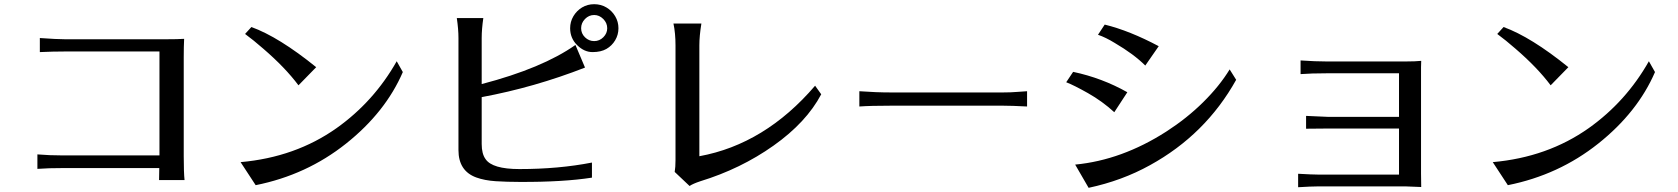

<svg xmlns="http://www.w3.org/2000/svg" viewBox="-20 -858 8040 920"><path d="M159.2 -48.8V-118.2Q216.8 -113.3 279.3 -113.3H744.1V-611.3H291Q234.4 -611.3 170.9 -608.4V-675.8Q252 -669.9 291 -669.9H778.3Q832 -669.9 862.3 -671.9Q860.4 -635.7 860.4 -584V-109.4Q860.4 -31.2 864.3 4.9H742.2L743.2 -52.7H283.2Q251 -52.7 216.8 -51.8Z M1132.8 -81.1Q1395.5 -104.5 1592.8 -244.1Q1771.5 -371.1 1880.9 -564.5L1910.2 -512.7Q1827.1 -320.3 1638.2 -169.9Q1449.2 -19.5 1205.1 29.3ZM1154.3 -695.3 1184.6 -728.5Q1316.4 -680.7 1495.1 -536.1L1410.2 -449.2Q1346.7 -534.2 1241.2 -625Q1194.3 -666 1154.3 -695.3Z M2168.9 -771.5H2295.9Q2288.1 -717.8 2288.1 -675.8V-455.1Q2579.1 -531.2 2737.3 -642.6L2783.2 -534.2Q2541 -439.5 2288.1 -392.6V-168Q2288.1 -121.1 2306.6 -95.7Q2338.9 -47.9 2468.8 -47.9Q2657.2 -47.9 2816.4 -79.1V-6.8Q2678.7 14.6 2470.7 13.7Q2409.2 13.7 2355.5 10.3Q2301.8 6.8 2261.7 -7.8Q2176.8 -39.1 2176.8 -138.7V-675.8Q2176.8 -717.8 2168.9 -771.5ZM2711.9 -722.7Q2711.9 -753.9 2727.5 -780.3Q2743.2 -806.6 2769 -822.3Q2794.9 -837.9 2827.1 -837.9Q2859.4 -837.9 2885.7 -822.3Q2912.1 -806.6 2927.7 -780.3Q2943.4 -753.9 2943.4 -722.7Q2943.4 -691.4 2927.7 -665Q2912.1 -638.7 2885.7 -623.5Q2859.4 -608.4 2819.3 -608.4Q2779.3 -608.4 2745.6 -641.6Q2711.9 -674.8 2711.9 -722.7ZM2764.6 -722.7Q2764.6 -697.3 2783.2 -679.2Q2801.8 -661.1 2827.1 -661.1Q2852.5 -661.1 2871.1 -679.7Q2889.6 -698.2 2889.6 -722.7Q2889.6 -748 2870.6 -767.1Q2851.6 -786.1 2827.1 -786.1Q2801.8 -786.1 2783.2 -767.1Q2764.6 -748 2764.6 -722.7Z M3207 -745.1H3340.8Q3331.1 -685.5 3331.1 -640.6V-109.4Q3645.5 -167 3885.7 -447.3L3915 -406.2Q3843.8 -271.5 3686.5 -160.2Q3529.3 -48.8 3335 10.7Q3299.8 22.5 3284.2 33.2L3212.9 -34.2Q3216.8 -56.6 3216.8 -90.8V-639.6Q3216.8 -699.2 3207 -745.1Z M4097.7 -347.7V-420.9Q4176.8 -415 4250 -415H4785.2Q4824.2 -415 4852.5 -417.5Q4880.9 -419.9 4901.4 -420.9V-347.7Q4827.1 -351.6 4786.1 -351.6H4250Q4150.4 -351.6 4097.7 -347.7Z M5088.9 -463.9 5122.1 -513.7Q5260.7 -484.4 5381.8 -416L5319.3 -320.3Q5261.7 -373 5193.4 -411.6Q5125 -450.2 5088.9 -463.9ZM5131.8 -69.3Q5355.5 -90.8 5568.4 -227.5Q5667 -291 5745.1 -368.2Q5823.2 -445.3 5872.1 -525.4L5903.3 -475.6Q5756.8 -212.9 5490.2 -66.4Q5356.4 7.8 5196.3 42ZM5241.2 -691.4 5273.4 -740.2Q5392.6 -710.9 5532.2 -636.7L5467.8 -543.9Q5413.1 -598.6 5321.3 -652.3Q5278.3 -678.7 5241.2 -691.4Z M6200.2 -25.4Q6268.6 -21.5 6293.9 -21.5H6683.6V-242.2H6347.7L6238.3 -241.2V-302.7L6346.7 -297.9H6683.6V-506.8H6335.9Q6263.7 -506.8 6211.9 -502.9V-568.4Q6282.2 -563.5 6335.9 -563.5H6716.8Q6761.7 -563.5 6790 -566.4Q6789.1 -552.7 6789.1 -536.1V-26.4L6790 38.1L6716.8 35.2H6293.9Q6263.7 35.2 6200.2 39.1Z M7132.8 -81.1Q7395.5 -104.5 7592.8 -244.1Q7771.5 -371.1 7880.9 -564.5L7910.2 -512.7Q7827.1 -320.3 7638.2 -169.9Q7449.2 -19.5 7205.1 29.3ZM7154.3 -695.3 7184.6 -728.5Q7316.4 -680.7 7495.1 -536.1L7410.2 -449.2Q7346.7 -534.2 7241.2 -625Q7194.3 -666 7154.3 -695.3Z"/></svg>

Font: GenEi LateGo v2
Style: Medium
Weight: 500
Designer: o_tamon (Modified)
Foundry: o_tamon / Adobe Systems Incorporated / FONT 910 / Philipp H. Poll
Version: Version 2.1;Original Version 1.004